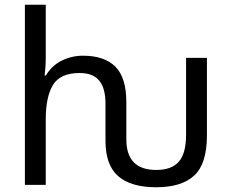

<svg xmlns="http://www.w3.org/2000/svg" viewBox="-20 -780 974 810"><path d="M639 10Q533 10 479 -36.5Q425 -83 425 -186V-343Q425 -408 398.5 -440Q372 -472 316 -472Q234 -472 203.5 -421.5Q173 -371 173 -277V0H85V-760H173V-537Q173 -497 168 -462H174Q198 -503 240 -524Q282 -545 330 -545Q421 -545 467 -498.5Q513 -452 513 -349V-192Q513 -63 639 -63Q704 -63 734.5 -98Q765 -133 765 -212V-536H853V-209Q853 -89 799.5 -39.5Q746 10 639 10Z"/></svg>

Font: RS Noto Sans
Style: Regular
Weight: 400
Designer: Monotype Design Team
Foundry: Monotype Imaging Inc.
Version: Version 3.10